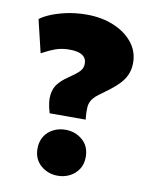

<svg xmlns="http://www.w3.org/2000/svg" viewBox="-83 -778 685 856"><g transform="rotate(10 260.0 -350.0)"><path d="M153.5 -253Q138.5 -303 142.8 -334.8Q147 -366.5 164 -386.8Q181 -407 205 -423Q242.5 -448.5 256 -463Q269.5 -477.5 269.5 -497.5Q269.5 -522.5 250.5 -535.2Q231.5 -548 192 -548Q157 -548 128.8 -537.8Q100.5 -527.5 67.5 -509.5L32 -657.5Q41 -667 71 -680.8Q101 -694.5 145.2 -704.8Q189.5 -715 241 -715Q308 -715 362.2 -692.8Q416.5 -670.5 448.8 -630.8Q481 -591 481 -539Q481 -507 469.2 -481.8Q457.5 -456.5 432 -432.5Q406.5 -408.5 366 -380Q339 -361.5 327.5 -345.5Q316 -329.5 314.5 -308.5Q313 -287.5 316.5 -253ZM236.5 15Q192.5 15 160 -13Q127.5 -41 127.5 -88.5Q127.5 -121 142.2 -144.5Q157 -168 182 -180.5Q207 -193 236.5 -193Q281 -193 313.5 -165.2Q346 -137.5 346 -88.5Q346 -56.5 330.8 -33.2Q315.5 -10 290.8 2.5Q266 15 236.5 15Z"/></g></svg>

Font: Geologica ExtraBold
Style: Regular
Weight: 800
Designer: Sindre Bremnes, Frode Helland
Foundry: Monokrom Skriftforlag AS
Version: Version 1.010;gftools[0.9.28]